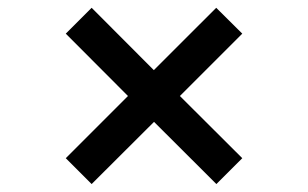

<svg xmlns="http://www.w3.org/2000/svg" viewBox="-20 -518 791 493"><path d="M308.6 -271.5 148.9 -431.6 215.3 -498 375 -337.9 535.2 -498 602.1 -431.6 441.9 -271.5 602.1 -111.8 535.6 -45.4 375.5 -205.1 215.3 -45.4 148.9 -111.8Z"/></svg>

Font: Plaster
Style: Regular
Weight: 400
Designer: Eben Sorkin
Foundry: Eben Sorkin
Version: Version 1.007